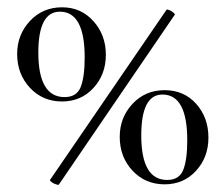

<svg xmlns="http://www.w3.org/2000/svg" viewBox="-20 -500 614 526"><path d="M150 -222Q97 -222 62 -259.5Q27 -297 27 -352Q27 -405 62 -442.5Q97 -480 150 -480Q202 -480 236 -442Q270 -404 270 -350Q270 -296 236 -259Q202 -222 150 -222ZM141 6Q140 7 133.5 5Q127 3 121.5 -1Q116 -5 117 -7L436 -473Q437 -475 443.5 -472.5Q450 -470 455 -465.5Q460 -461 459 -460ZM157 -234Q190 -234 201 -261.5Q212 -289 212 -343Q212 -468 144 -468Q85 -468 85 -356Q85 -234 157 -234ZM431 5Q378 5 343 -32.5Q308 -70 308 -125Q308 -178 343 -215.5Q378 -253 431 -253Q484 -253 517.5 -215.5Q551 -178 551 -123Q551 -69 517 -32Q483 5 431 5ZM438 -7Q471 -7 482 -34.5Q493 -62 493 -116Q493 -241 425 -241Q367 -241 367 -129Q367 -7 438 -7Z"/></svg>

Font: Cormorant SC
Style: Regular
Weight: 400
Designer: Christian Thalmann (Catharsis Fonts)
Version: Version 1.000;PS 002.000;hotconv 1.0.88;makeotf.lib2.5.64775